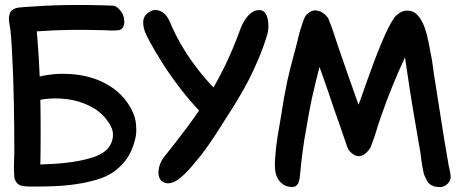

<svg xmlns="http://www.w3.org/2000/svg" viewBox="-20 -740 1857 777"><path d="M75 13Q89 14 101 8.5Q113 3 122.5 -7Q132 -17 137.5 -29Q143 -41 143 -52Q146 -203 143 -353.5Q140 -504 125 -656Q125 -662 131 -669Q137 -676 143.5 -683Q150 -690 154.5 -696.5Q159 -703 154.5 -707Q150 -711 134 -712.5Q118 -714 84 -712Q71 -711 57 -709.5Q43 -708 33 -701.5Q23 -695 18.5 -681.5Q14 -668 18 -644Q23 -620 24.5 -594Q26 -568 28 -544Q31 -490 33 -437Q35 -384 36 -330Q37 -279 37.5 -228Q38 -177 38 -125Q37 -102 36.5 -74Q36 -46 38 -23Q40 -9 49.5 1.5Q59 12 75 13ZM120 15Q154 15 198 13.5Q242 12 286.5 5.5Q331 -1 372 -13Q413 -25 442 -46Q465 -63 483 -84.5Q501 -106 512 -132Q522 -155 527.5 -178.5Q533 -202 531 -225Q531 -251 521.5 -275.5Q512 -300 498 -321Q472 -359 437 -383.5Q402 -408 362.5 -421.5Q323 -435 281 -439Q239 -443 199 -440Q182 -438 165.5 -435.5Q149 -433 132 -428Q126 -426 118 -423Q110 -420 104 -419Q102 -419 99 -420Q96 -421 94 -421Q74 -419 61 -398.5Q48 -378 49 -357Q50 -343 58 -330.5Q66 -318 82 -319Q90 -320 98 -323.5Q106 -327 114 -329Q131 -334 148 -337Q165 -340 182 -341Q212 -343 244.5 -339.5Q277 -336 308.5 -325.5Q340 -315 367.5 -297Q395 -279 415 -251Q424 -239 430.5 -225Q437 -211 437 -197Q438 -178 429.5 -159.5Q421 -141 407 -130Q386 -112 350.5 -101.5Q315 -91 276 -85Q237 -79 199.5 -77Q162 -75 136 -74H135Q128 -74 119.5 -76.5Q111 -79 103.5 -82Q96 -85 89.5 -87.5Q83 -90 79 -90Q59 -90 48 -75.5Q37 -61 39 -41Q39 -29 40 -22.5Q41 -16 43 -11Q45 -6 48.5 -2.5Q52 1 59 7Q62 10 70.5 12Q79 14 88.5 14.5Q98 15 107 15Q116 15 120 15ZM483 -652Q483 -678 467.5 -697Q452 -716 438 -717Q341 -721 247 -719.5Q153 -718 55 -709Q44 -708 31 -700.5Q18 -693 18 -669Q18 -643 33.5 -624Q49 -605 63 -605Q79 -604 95.5 -607.5Q112 -611 127 -613Q197 -618 264 -619Q296 -619 329 -619Q362 -619 395 -618Q410 -617 428.5 -616.5Q447 -616 461 -618Q470 -619 476.5 -628Q483 -637 483 -652Z M641 -3Q629 -9 624.5 -22Q620 -35 621.5 -49.5Q623 -64 628.5 -78Q634 -92 642 -102Q694 -167 738.5 -226.5Q783 -286 821 -347.5Q859 -409 891.5 -476Q924 -543 953 -623Q956 -632 963 -645.5Q970 -659 979.5 -671Q989 -683 1002 -691.5Q1015 -700 1031 -699Q1046 -698 1053.5 -687Q1061 -676 1064 -660Q1067 -644 1066 -627Q1065 -610 1061 -598Q1053 -572 1044 -547Q1035 -522 1021 -490Q1007 -458 993.5 -430.5Q980 -403 965.5 -377.5Q951 -352 936 -327Q921 -302 903 -275Q888 -252 877 -234Q866 -216 854.5 -198.5Q843 -181 829 -160.5Q815 -140 793 -111Q777 -91 753 -63Q729 -35 703 -15Q691 -5 673 0Q655 5 641 -3ZM668 -650Q677 -628 692.5 -597Q708 -566 731.5 -529Q755 -492 788 -450Q821 -408 866 -364Q856 -331 844 -309Q833 -291 819.5 -281Q806 -271 791 -287Q750 -330 713 -377.5Q676 -425 641 -479Q634 -490 624.5 -505.5Q615 -521 605.5 -537Q596 -553 587.5 -569Q579 -585 573 -597Q559 -625 559.5 -650.5Q560 -676 583 -691Q597 -700 610 -699.5Q623 -699 634.5 -692.5Q646 -686 654.5 -674.5Q663 -663 668 -650Z M1195 -40Q1199 -84 1205 -129.5Q1211 -175 1219 -217Q1225 -253 1230.5 -283.5Q1236 -314 1242.5 -343.5Q1249 -373 1256.5 -403.5Q1264 -434 1273 -469Q1282 -444 1292.5 -414Q1303 -384 1313.5 -353.5Q1324 -323 1334 -293Q1344 -263 1353 -239Q1361 -216 1369 -192.5Q1377 -169 1385 -146Q1388 -139 1392 -132Q1402 -119 1416.5 -111.5Q1431 -104 1448 -112Q1457 -116 1467 -126.5Q1477 -137 1481 -147Q1491 -173 1496 -188.5Q1501 -204 1504.5 -215.5Q1508 -227 1511.5 -238.5Q1515 -250 1522 -269Q1544 -332 1567.5 -390Q1591 -448 1619 -508Q1622 -488 1624 -474Q1626 -460 1628 -447Q1630 -434 1632 -420.5Q1634 -407 1637 -387Q1648 -315 1659 -252.5Q1670 -190 1682 -118Q1683 -110 1684.5 -97Q1686 -84 1688.5 -70.5Q1691 -57 1693.5 -44.5Q1696 -32 1700 -25Q1704 -16 1708 -8.5Q1712 -1 1718.5 4.5Q1725 10 1735 13.5Q1745 17 1762 17Q1777 17 1790.5 4.5Q1804 -8 1804 -25Q1803 -39 1799 -55.5Q1795 -72 1793 -86Q1788 -118 1783.5 -142.5Q1779 -167 1774 -199L1741 -409Q1736 -438 1732.5 -466.5Q1729 -495 1723 -524Q1719 -544 1713.5 -573Q1708 -602 1698 -630Q1688 -658 1671 -677.5Q1654 -697 1627 -697Q1612 -697 1599 -689Q1586 -681 1576 -669Q1565 -654 1551 -626Q1537 -598 1522.5 -563Q1508 -528 1493.5 -489.5Q1479 -451 1467 -417Q1455 -383 1445.5 -356Q1436 -329 1431 -316Q1422 -342 1411 -372.5Q1400 -403 1389 -434.5Q1378 -466 1367.5 -497Q1357 -528 1348 -553Q1339 -579 1331 -604.5Q1323 -630 1313 -654Q1311 -659 1310 -662Q1309 -665 1306 -669Q1297 -682 1283 -690Q1269 -698 1254 -698Q1245 -698 1233 -690.5Q1221 -683 1216 -675Q1214 -672 1210.5 -663.5Q1207 -655 1203.5 -644.5Q1200 -634 1197 -624Q1194 -614 1192 -608Q1180 -557 1166.5 -508Q1153 -459 1142 -409Q1135 -376 1129 -342Q1123 -308 1118 -274Q1110 -228 1103 -185.5Q1096 -143 1093 -95Q1093 -87 1092.5 -79Q1092 -71 1093 -60Q1093 -50 1096 -37.5Q1099 -25 1106.5 -13.5Q1114 -2 1125.5 6Q1137 14 1153 16Q1167 18 1175 14Q1183 10 1187 1.5Q1191 -7 1192.5 -17.5Q1194 -28 1195 -40Z"/></svg>

Font: Balpaq
Style: Regular
Weight: 400
Designer: Abay Emes
Version: Version 1.000